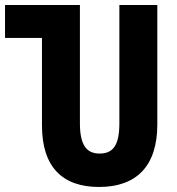

<svg xmlns="http://www.w3.org/2000/svg" viewBox="-27 -734 703 764"><path d="M367 10C516 10 599 -73 599 -239V-714H448V-244C448 -154 422 -123 369 -123C318 -123 291 -156 291 -243V-714H-7V-583H140V-235C140 -70 221 10 367 10Z"/></svg>

Font: Noto Sans Georgian ExtraCondensed ExtraBold
Style: Regular
Weight: 800
Width: 2
Designer: Monotype Design Team, Akaki Razmadze
Foundry: Google LLC
Version: Version 2.005